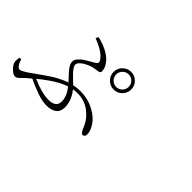

<svg xmlns="http://www.w3.org/2000/svg" viewBox="-72 -1191 1645 1645"><g transform="rotate(45 750.0 -369.0)"><path d="M871.6 -675.8Q849.6 -698.2 818.4 -698.2Q787.1 -698.2 764.6 -675.8Q742.2 -653.3 742.2 -622.1Q742.2 -590.8 764.6 -568.4Q787.1 -545.9 818.4 -545.9Q849.6 -545.9 871.6 -568.4Q893.6 -590.8 893.6 -622.1Q893.6 -653.3 871.6 -675.8ZM893.6 -546.4Q862.3 -514.6 818.4 -514.6Q774.4 -514.6 742.7 -546.4Q710.9 -578.1 710.9 -622.1Q710.9 -666 742.7 -697.3Q774.4 -728.5 818.4 -728.5Q862.3 -728.5 893.6 -697.3Q924.8 -666 924.8 -622.1Q924.8 -578.1 893.6 -546.4ZM577.1 -127.9Q577.1 -190.4 524.4 -257.8Q424.8 -226.6 284.2 -110.4Q402.3 -57.6 484.4 -57.6Q577.1 -57.6 577.1 -127.9ZM397.5 -716.8 410.2 -742.2Q500 -718.8 543 -689.5Q585 -665 611.3 -628.4Q637.7 -591.8 637.7 -553.7Q637.7 -545.9 633.8 -541Q629.9 -536.1 621.6 -533.7Q613.3 -531.2 604.5 -530.3Q595.7 -529.3 582.5 -527.3Q569.3 -525.4 560.5 -523.4Q520.5 -513.7 477.5 -487.3Q434.6 -460.9 434.6 -432.6Q434.6 -419.9 447.3 -400.9Q460 -381.8 473.6 -367.7Q487.3 -353.5 512.7 -329.1Q538.1 -304.7 546.9 -295.9Q585.9 -304.7 627.9 -304.7Q716.8 -304.7 789.6 -266.6Q862.3 -228.5 896.5 -176.8Q930.7 -125 930.7 -85.9Q930.7 -51.8 904.3 -51.8Q885.7 -51.8 864.3 -106.4Q835 -178.7 771 -226.6Q707 -274.4 623 -274.4Q598.6 -274.4 571.3 -269.5Q631.8 -193.4 631.8 -110.4Q631.8 -60.5 598.6 -35.6Q565.4 -10.7 511.7 -10.7Q454.1 -10.7 392.6 -33.2Q312.5 -61.5 259.8 -88.9L216.8 -52.7Q206.1 -43 189 -25.4Q171.9 -7.8 162.1 -2Q152.3 3.9 139.6 3.9Q117.2 3.9 84 -29.8Q50.8 -63.5 50.8 -95.7Q50.8 -119.1 54.7 -137.7L76.2 -138.7Q82 -109.4 97.7 -87.4Q113.3 -65.4 128.9 -65.4Q145.5 -65.4 205.1 -105.5Q214.8 -112.3 254.4 -140.6Q293.9 -168.9 307.1 -177.7Q320.3 -186.5 353 -208.5Q385.7 -230.5 404.3 -240.2Q422.9 -250 450.2 -263.2Q477.5 -276.4 502 -284.2Q494.1 -293 475.1 -313Q456.1 -333 445.8 -344.7Q435.5 -356.4 422.4 -373.5Q409.2 -390.6 403.3 -405.8Q397.5 -420.9 397.5 -434.6Q397.5 -456.1 417 -478Q436.5 -500 457.5 -513.7Q478.5 -527.3 510.3 -545.4Q542 -563.5 549.8 -568.4Q562.5 -578.1 564.9 -586.4Q567.4 -594.7 559.6 -608.4Q524.4 -668.9 397.5 -716.8Z"/></g></svg>

Font: Bpmf Zihi Serif Light
Style: Light
Weight: 300
Foundry: But Ko
Version: Version 1.320